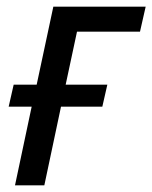

<svg xmlns="http://www.w3.org/2000/svg" viewBox="-20 -556 457 576"><path d="M25 0 75 -236H6L21 -302H90L140 -536H417L400 -461H211L177 -302H302L287 -236H163L113 0Z"/></svg>

Font: Noto Sans Display
Style: Italic
Weight: 400
Italic angle: -12°
Designer: Monotype Design Team
Foundry: Monotype Imaging Inc.
Version: Version 2.003